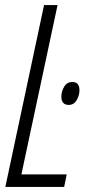

<svg xmlns="http://www.w3.org/2000/svg" viewBox="-20 -734 354 754"><path d="M232 0 242 -49H64L206 -714H153L1 0ZM292 -380Q292 -412 264 -412Q243 -412 232 -393.5Q221 -375 221 -355Q221 -322 250 -322Q270 -322 281 -340.5Q292 -359 292 -380Z"/></svg>

Font: Noto Sans Display Condensed Light
Style: Italic
Weight: 300
Width: 3
Designer: Monotype Design team
Foundry: Monotype Imaging Inc.
Version: 1.000